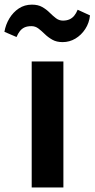

<svg xmlns="http://www.w3.org/2000/svg" viewBox="-56 -828 418 848"><path d="M84 0V-556.5H224V0ZM220.5 -642Q193.5 -642 174.8 -652.8Q156 -663.5 141.8 -677.5Q127.5 -691.5 113.8 -702Q100 -712.5 83 -712.5Q64.5 -712.5 52.5 -707Q40.5 -701.5 32 -690.8Q23.5 -680 17 -664.5L-36.5 -687.5Q-31 -719.5 -14.5 -746.8Q2 -774 27.2 -790.8Q52.5 -807.5 85 -807.5Q112 -807.5 130.5 -797Q149 -786.5 163.2 -772.2Q177.5 -758 191.2 -747.5Q205 -737 222 -737Q238 -737 250.2 -742.2Q262.5 -747.5 271.5 -758.2Q280.5 -769 287 -785L341.5 -760Q338 -726.5 320.5 -699.8Q303 -673 277 -657.5Q251 -642 220.5 -642Z"/></svg>

Font: Merriweather Sans SemiBold
Style: Regular
Weight: 600
Designer: Eben Sorkin
Foundry: Eben Sorkin
Version: Version 2.001